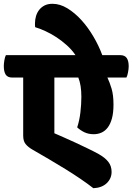

<svg xmlns="http://www.w3.org/2000/svg" viewBox="-65 -910 697 1010"><path d="M332 -620Q314 -647 287.5 -671Q261 -695 232 -714Q203 -733 173.5 -746.5Q144 -760 120 -767Q119 -772 119 -777Q119 -782 119 -787Q119 -807 124.5 -825.5Q130 -844 141.5 -858.5Q153 -873 170 -881.5Q187 -890 211 -890Q251 -890 290 -866Q329 -842 363.5 -804Q398 -766 426.5 -717.5Q455 -669 473 -620H567Q591 -620 601.5 -605Q612 -590 612 -561Q612 -548 608.5 -529.5Q605 -511 600 -502H500Q512 -477 522 -443.5Q532 -410 532 -360Q532 -317 524 -287.5Q516 -258 502 -239.5Q488 -221 469 -212.5Q450 -204 428 -204Q400 -204 378.5 -214.5Q357 -225 341 -240Q353 -276 358 -319Q363 -362 363 -401Q363 -432 359 -457Q355 -482 347 -502H221V-209Q239 -201 268 -188.5Q297 -176 329 -161Q361 -146 394.5 -130Q428 -114 455 -99Q487 -81 504.5 -59Q522 -37 522 -6Q522 29 496.5 53.5Q471 78 426 80Q398 58 360 32Q322 6 279 -20.5Q236 -47 191 -73.5Q146 -100 104 -124Q82 -137 69.5 -152.5Q57 -168 57 -197V-502H0Q-25 -502 -35 -517.5Q-45 -533 -45 -563Q-45 -575 -42 -593Q-39 -611 -34 -620Z"/></svg>

Font: Baloo
Style: Regular
Weight: 400
Designer: Sarang Kulkarni and Ek Type
Foundry: Ek Type
Version: Version 1.443;PS 1.000;hotconv 16.6.51;makeotf.lib2.5.65220;